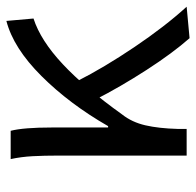

<svg xmlns="http://www.w3.org/2000/svg" viewBox="-26 -570 605 592"><g transform="rotate(-90 276.0 -273.5)"><path d="M82 -542.6H169.2Q179.4 -502.4 179.4 -415.8V-242.2H183.6Q252 -361.4 338.2 -447.8Q424.4 -534.2 508 -555.8L515.4 -472.2Q447.8 -450.4 374.8 -382.1Q301.8 -313.8 219.6 -199Q195.6 -168.6 186.1 -127.2Q176.6 -85.8 175 -27.8V0H92.8V-394.4Q92.8 -439.4 90.9 -474.8Q89 -510.2 82 -542.6ZM264.6 -282.8 322.6 -337Q364.2 -254.8 427.5 -160.9Q490.8 -67 551.8 0L454.8 9Q408.8 -43.2 356.8 -123.7Q304.8 -204.2 264.6 -282.8Z"/></g></svg>

Font: 寒蝉端黑体 Light
Style: Regular
Weight: 300
Designer: ChillDuanSans {Warren2060}; 
Source Han Sans {Ryoko NISHIZUKA 西塚涼子 (kana, bopomofo & ideographs); Paul D. Hunt (Latin, G
Foundry: ChillType&Adobe
Version: Version 1.300;Glyphs 3.3 (3306)